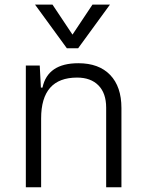

<svg xmlns="http://www.w3.org/2000/svg" viewBox="-20 -796 626 816"><path d="M431.2 0V-338.4Q431.2 -399.9 398.4 -433.1Q365.7 -466.3 307.6 -466.3Q154.8 -466.3 154.8 -292.5V0H89.8V-517.6H148.9L153.8 -423.8H160.6Q182.6 -527.3 313 -527.3Q400.4 -527.3 448.2 -477.5Q496.1 -427.7 496.1 -336.9V0ZM264.2 -590.8 128.9 -776.4H203.1L288.1 -648.9L373 -776.4H447.3L312 -590.8Z"/></svg>

Font: CaskaydiaCove NFP Light
Style: Regular
Weight: 300
Designer: Aaron Bell
Foundry: Saja Typeworks
Version: Version 2111.001; VTT 6.35;Nerd Fonts 3.1.1